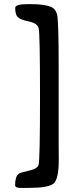

<svg xmlns="http://www.w3.org/2000/svg" viewBox="-20 -753 397 930"><path d="M112.8 -732.9H131.8Q193.8 -732.9 227.1 -719.7Q248 -711.4 256.1 -684.3Q264.2 -657.2 264.2 -433.6V-41.5L264.6 8.3V21Q264.6 116.2 238.8 136.7Q212.9 157.2 116.7 157.2H78.6Q53.2 157.2 53.2 144Q53.2 102.5 70.3 88.9Q78.1 82.5 118.9 74Q159.7 65.4 166.7 46.4Q173.8 27.3 173.8 -283.2Q173.8 -593.8 167.2 -617.2Q160.6 -640.6 118.4 -649.4Q76.2 -658.2 64.9 -671.1Q53.7 -684.1 53.7 -714.8Q53.7 -732.9 112.8 -732.9Z"/></svg>

Font: Averia Sans
Style: Bold
Weight: 700
Version: Version 1.0